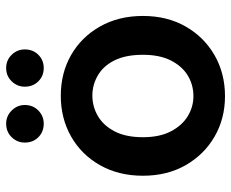

<svg xmlns="http://www.w3.org/2000/svg" viewBox="-82 -638 733 608"><g transform="rotate(-90 284.0 -334.5)"><path d="M283 12Q212 12 155 -21Q98 -54 64.5 -112.5Q31 -171 31 -248Q31 -325 64.5 -384Q98 -443 155.5 -475.5Q213 -508 284 -508Q356 -508 413 -475.5Q470 -443 503.5 -384Q537 -325 537 -248Q537 -171 503.5 -112.5Q470 -54 412.5 -21Q355 12 283 12ZM283 -88Q319 -88 348.5 -106Q378 -124 396 -159.5Q414 -195 414 -248Q414 -302 396.5 -337.5Q379 -373 349 -390.5Q319 -408 285 -408Q250 -408 220 -390.5Q190 -373 171.5 -337.5Q153 -302 153 -248Q153 -195 171.5 -159.5Q190 -124 219.5 -106Q249 -88 283 -88ZM196 -562Q170 -562 153 -579Q136 -596 136 -622Q136 -646 153 -663.5Q170 -681 196 -681Q220 -681 237.5 -663.5Q255 -646 255 -622Q255 -596 237.5 -579Q220 -562 196 -562ZM372 -562Q347 -562 330 -579Q313 -596 313 -622Q313 -646 330 -663.5Q347 -681 372 -681Q397 -681 414 -663.5Q431 -646 431 -622Q431 -596 414 -579Q397 -562 372 -562Z"/></g></svg>

Font: DM Sans 36pt SemiBold
Style: Regular
Weight: 600
Designer: Colophon Foundry, Jonny Pinhorn
Foundry: Colophon Foundry
Version: Version 4.004;gftools[0.9.30]